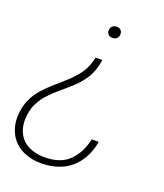

<svg xmlns="http://www.w3.org/2000/svg" viewBox="-144 -615 789 926"><g transform="rotate(20 250.0 -152.0)"><path d="M284 -349 281 -332Q273 -288 252.5 -255Q232 -222 204 -195.5Q176 -169 147 -145Q118 -121 92.5 -94.5Q67 -68 50.5 -34.5Q34 -1 32 45Q31 90 49 122Q67 154 101.5 170.5Q136 187 182 187Q264 187 308 143Q352 99 367 28H403Q391 93 359 136Q327 179 280.5 199.5Q234 220 177 220Q134 220 99.5 207.5Q65 195 41 172Q17 149 4.5 116.5Q-8 84 -7 45Q-5 -3 11 -39Q27 -75 52 -103Q77 -131 106 -156Q135 -181 163 -206.5Q191 -232 213 -262Q235 -292 245 -330L250 -349ZM295 -524Q308 -524 316 -516.5Q324 -509 324 -496Q324 -482 315.5 -474Q307 -466 293 -466Q280 -466 272 -473.5Q264 -481 264 -494Q264 -508 273 -516Q282 -524 295 -524Z"/></g></svg>

Font: Mona Sans
Style: Italic
Weight: 200
Italic angle: -11.6951°
Designer: Deni Anggara
Foundry: GitHub
Version: Version 2.000